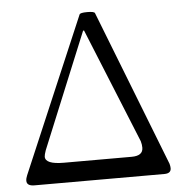

<svg xmlns="http://www.w3.org/2000/svg" viewBox="-50 -722 735 770"><g transform="rotate(-5 317.5 -337.0)"><path d="M58.1 0Q26.9 0 26.9 -21Q26.9 -30.8 32.2 -43L297.9 -667Q300.8 -673.8 328.9 -673.8Q356.9 -673.8 359.9 -667L605 -39.1Q607.9 -28.8 607.9 -21Q607.9 0 581.1 0ZM183.1 -80.1H456.1Q502 -80.1 502 -112.8Q502 -125.5 498 -139.2L310.1 -601.1H306.2L115.2 -136.2Q108.9 -118.2 108.9 -110.8Q108.9 -80.1 183.1 -80.1Z"/></g></svg>

Font: Junicode SmCond Light
Style: Regular
Weight: 300
Width: 4
Designer: Peter S. Baker
Version: Version 2.206